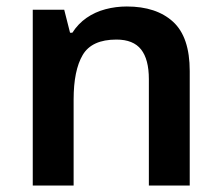

<svg xmlns="http://www.w3.org/2000/svg" viewBox="-20 -572 682 592"><path d="M371 -552Q462 -552 513.5 -505Q565 -458 565 -353V0H439V-328Q439 -389 415 -419.5Q391 -450 339 -450Q263 -450 235 -402.5Q207 -355 207 -265V0H81V-542H178L196 -471H203Q221 -499 247 -517Q273 -535 305 -543.5Q337 -552 371 -552Z"/></svg>

Font: Noto Sans Armenian SemiBold
Style: Regular
Weight: 600
Designer: Monotype Design Team
Foundry: Monotype Imaging Inc.
Version: Version 2.007